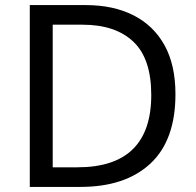

<svg xmlns="http://www.w3.org/2000/svg" viewBox="-20 -734 770 754"><path d="M669 -364Q669 -183 570.5 -91.5Q472 0 296 0H97V-714H317Q425 -714 504 -674Q583 -634 626 -556.5Q669 -479 669 -364ZM574 -361Q574 -504 503.5 -570.5Q433 -637 304 -637H187V-77H284Q574 -77 574 -361Z"/></svg>

Font: Noto Sans Balinese
Style: Regular
Weight: 400
Designer: Aditya Bayu, David Williams
Foundry: David Williams
Version: Version 2.003